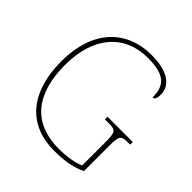

<svg xmlns="http://www.w3.org/2000/svg" viewBox="-193 -872 1031 1031"><g transform="rotate(45 322.0 -357.0)"><path d="M373 10C453 10 509 -1 562 -26V-214C562 -291 568 -302 618 -302H637V-322H445V-302H478C528 -302 534 -291 534 -214V-41C499 -24 439 -15 383 -15C175 -15 87 -150 87 -358C87 -573 199 -699 375 -699C507 -699 543 -654 543 -566C556 -566 564 -579 564 -608C564 -667 518 -724 379 -724C183 -724 59 -588 59 -358C59 -137 161 10 373 10Z"/></g></svg>

Font: Noto Serif Georgian Thin
Style: Regular
Weight: 100
Designer: Monotype Design Team, Akaki Razmadze
Foundry: Google LLC
Version: Version 2.003